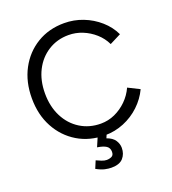

<svg xmlns="http://www.w3.org/2000/svg" viewBox="-162 -833 1044 1164"><g transform="rotate(-20 360.5 -251.0)"><path d="M388 12Q288 12 211 -34.5Q134 -81 90 -162.5Q46 -244 46 -350Q46 -456 89.5 -537.5Q133 -619 209.5 -665.5Q286 -712 385 -712Q448 -712 506 -689.5Q564 -667 610 -626.5Q656 -586 681 -533L608 -496Q588 -538 553 -569Q518 -600 475 -617.5Q432 -635 385 -635Q312 -635 254 -598.5Q196 -562 163.5 -498Q131 -434 131 -350Q131 -266 164 -201Q197 -136 255.5 -99.5Q314 -63 388 -63Q436 -63 479 -82.5Q522 -102 556.5 -136Q591 -170 611 -214L685 -177Q659 -122 613.5 -79Q568 -36 509.5 -12Q451 12 388 12ZM357 210Q338 210 315 205Q292 200 261 183L281 135Q296 142 313.5 149Q331 156 345 156Q363 156 377.5 149Q392 142 392 120Q392 95 373.5 82.5Q355 70 316 64L346 -6L399 6L388 32Q425 45 440.5 68.5Q456 92 456 118Q456 157 432.5 183.5Q409 210 357 210Z"/></g></svg>

Font: Figtree
Style: Regular
Weight: 400
Designer: Erik Kennedy
Foundry: Erik Kennedy
Version: Version 2.002